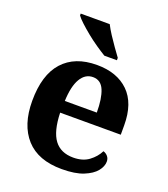

<svg xmlns="http://www.w3.org/2000/svg" viewBox="-141 -866 854 976"><g transform="rotate(20 286.0 -378.0)"><path d="M306 10Q178 10 112.5 -62.5Q47 -135 47 -265Q47 -406 111.5 -477.5Q176 -549 295 -549Q404 -549 466.5 -488Q529 -427 529 -308V-257H201Q204 -157 238.5 -111Q273 -65 341 -65Q392 -65 425 -89.5Q458 -114 475 -148Q489 -144 499 -132.5Q509 -121 509 -104Q509 -78 488 -52Q467 -26 422.5 -8Q378 10 306 10ZM376 -321Q376 -397 358 -440.5Q340 -484 297 -484Q255 -484 230.5 -442.5Q206 -401 203 -321ZM313 -606Q290 -620 261.5 -639.5Q233 -659 206 -681Q179 -703 157.5 -723Q136 -743 127 -756V-766H284Q295 -744 312.5 -717Q330 -690 348.5 -664Q367 -638 381 -619V-606Z"/></g></svg>

Font: Noto Serif
Style: Bold
Weight: 700
Designer: Monotype Design Team
Foundry: Monotype Imaging Inc.
Version: Version 2.014